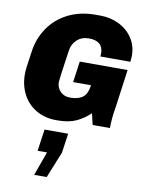

<svg xmlns="http://www.w3.org/2000/svg" viewBox="-111 -772 921 1225"><g transform="rotate(10 349.5 -159.0)"><path d="M680 -479Q680 -466 677 -439H483Q484 -442 484 -459Q484 -499 460.5 -519.5Q437 -540 392 -540Q345 -540 314.5 -512Q284 -484 278 -440Q250 -249 250 -233Q250 -196 274.5 -171.5Q299 -147 337 -147Q389 -147 417.5 -167.5Q446 -188 454 -236L456 -248H340L359 -384H669L636 -144Q622 -62 622 0H510L493 -73Q451 -33 403 -11.5Q355 10 285 10H275Q202 10 145.5 -23Q89 -56 58.5 -114Q28 -172 28 -244Q28 -263 31 -290Q34 -317 42 -367L46 -396Q58 -480 104.5 -548.5Q151 -617 228.5 -656.5Q306 -696 407 -696H435Q504 -696 559.5 -668.5Q615 -641 647.5 -591.5Q680 -542 680 -479ZM254 223H193L213 82H366L348 208L279 378H198Z"/></g></svg>

Font: Chivo Black Italic
Style: Regular
Weight: 900
Italic angle: -8.05°
Designer: Hector Gatti
Foundry: Omnibus-Type
Version: Version 1.007